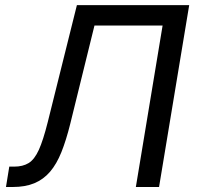

<svg xmlns="http://www.w3.org/2000/svg" viewBox="-20 -748 790 768"><path d="M3.9 0 17.1 -81.5H36.6Q71.3 -81.5 94.5 -95.7Q117.7 -109.9 135.3 -148.4Q152.8 -187 170.9 -259.3L287.6 -727.5H736.8L616.2 0H523.4L630.4 -646H357.9L260.7 -251.5Q244.6 -187 225.6 -139.4Q206.5 -91.8 180.2 -61Q153.8 -30.3 117.4 -15.1Q81.1 0 30.8 0Z"/></svg>

Font: Inter Variable
Style: Italic
Weight: 400
Italic angle: -9.39999°
Designer: Rasmus Andersson
Foundry: rsms
Version: Version 4.001;git-9221beed3